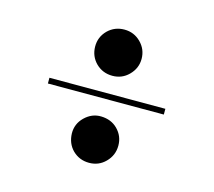

<svg xmlns="http://www.w3.org/2000/svg" viewBox="-72 -548 683 614"><g transform="rotate(15 269.0 -240.5)"><path d="M77.1 -231V-250H460.9V-231ZM192.4 -96.7Q191.9 -128.4 214.8 -150.9Q238.8 -174.3 269.5 -173.3Q302.7 -172.4 323.7 -151.4Q346.2 -128.9 346.2 -97.2Q346.2 -64.9 323.2 -42Q301.3 -20 269.5 -20Q237.3 -20 214.8 -42Q193.4 -63.5 192.4 -96.7ZM192.4 -383.8Q191.9 -416 214.8 -439Q237.3 -460.9 269.5 -460.9Q301.3 -460.9 323.7 -438.5Q346.2 -416 346.2 -384.3Q346.2 -353 323.2 -330.1Q301.3 -308.1 269.5 -308.1Q237.3 -308.1 214.8 -330.1Q192.9 -352.1 192.4 -383.8Z"/></g></svg>

Font: Hjet
Style: Regular
Weight: 400
Designer: T. Christopher White
Version: Version 1.2